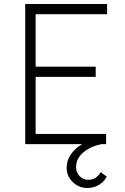

<svg xmlns="http://www.w3.org/2000/svg" viewBox="-20 -720 623 959"><path d="M106 0V-700H515V-649H158V-387H458V-336H158V-51H510V0ZM416 219Q374 219 343.5 189.5Q313 160 313 118Q313 81 334 51Q355 21 390.5 0Q426 -21 468 -30L487 0Q434 10 397 40.5Q360 71 360 115Q360 141 377.5 159.5Q395 178 421 178Q443 178 458 167.5Q473 157 483 140L513 162Q501 187 475 203Q449 219 416 219Z"/></svg>

Font: Readex Pro ExtraLight
Style: Regular
Weight: 200
Designer: Bonnie Shaver-Troup, Thomas Jockin
Foundry: Lexend
Version: Version 1.203; ttfautohint (v1.8.3)